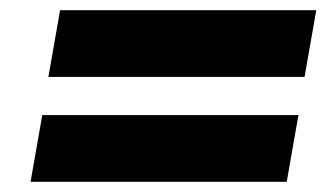

<svg xmlns="http://www.w3.org/2000/svg" viewBox="-20 -441 648 377"><path d="M75 -290H578L601 -421H98ZM40 -84H543L566 -215H63Z"/></svg>

Font: Jost
Style: Bold Italic
Weight: 700
Italic angle: -5°
Version: Version 3.710